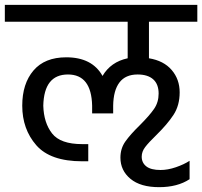

<svg xmlns="http://www.w3.org/2000/svg" viewBox="-30 -667 836 794"><path d="M586 -577V-426Q647 -416 680 -377.5Q713 -339 713 -285Q713 -231 687.5 -192Q662 -153 616 -108Q585 -78 570.5 -59Q556 -40 556 -19Q556 6 575 21Q594 36 634 36Q664 36 697.5 24.5Q731 13 754 -2V74Q704 107 628 107Q551 107 509.5 72.5Q468 38 468 -15Q468 -53 488.5 -82Q509 -111 548 -149Q588 -189 607 -216.5Q626 -244 626 -280Q626 -319 603.5 -339Q581 -359 539 -359Q489 -359 464 -326Q439 -293 438 -230V-198H351V-230Q348 -359 251 -359Q152 -359 149 -230Q151 -159 185.5 -115Q220 -71 310 -71H335V0H310Q178 0 120 -66.5Q62 -133 62 -230Q62 -321 108.5 -375.5Q155 -430 244 -430Q351 -430 394 -353Q428 -411 498 -426V-577H-10V-647H786V-577Z"/></svg>

Font: Biryani
Style: Regular
Weight: 400
Designer: Dan Reynolds and Mathieu Réguer
Foundry: Dan Reynolds and Mathieu Réguer
Version: Version 1.004; ttfautohint (v1.1) -l 5 -r 5 -G 72 -x 0 -D la